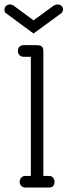

<svg xmlns="http://www.w3.org/2000/svg" viewBox="-52 -839 302 859"><path d="M86 -585H54Q42 -585 35 -592.5Q28 -600 28 -611.5Q28 -623 35 -630Q42 -637 54 -637H111Q128 -637 135 -631Q142 -625 142 -609V-52H167Q179 -52 185.5 -44Q192 -36 192 -26Q192 0 167 0H61Q50 0 43 -7.5Q36 -15 36 -25.5Q36 -36 43 -44Q50 -52 61 -52H86ZM-24 -779Q-32 -784 -32 -795Q-32 -806 -25 -812.5Q-18 -819 -8 -819Q2 -819 10 -813L98 -748L187 -813Q196 -819 206 -819Q216 -819 223 -813Q230 -807 230 -796.5Q230 -786 221 -779L98 -689Z"/></svg>

Font: Glass Antiqua
Style: Regular
Weight: 400
Version: 1.001